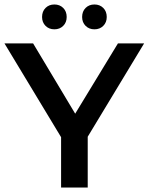

<svg xmlns="http://www.w3.org/2000/svg" viewBox="-27 -838 664 858"><path d="M365 -227V0H246V-225L-7 -644H121L309 -330L500 -644H617ZM161 -762Q161 -787 176.5 -802.5Q192 -818 216 -818Q240 -818 255.5 -802.5Q271 -787 271 -762Q271 -738 255.5 -722.5Q240 -707 216 -707Q192 -707 176.5 -722.5Q161 -738 161 -762ZM340 -762Q340 -787 355.5 -802.5Q371 -818 395 -818Q419 -818 434.5 -802.5Q450 -787 450 -762Q450 -738 434.5 -722.5Q419 -707 395 -707Q371 -707 355.5 -722.5Q340 -738 340 -762Z"/></svg>

Font: Montserrat Ace
Style: Bold
Weight: 600
Designer: Julieta Ulanovsky
Foundry: Julieta Ulanovsky
Version: Version 1